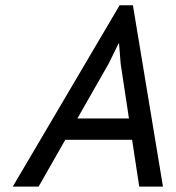

<svg xmlns="http://www.w3.org/2000/svg" viewBox="-20 -691 651 711"><path d="M27.3 0ZM27.3 0 422.9 -671.4H472.2L583.5 0H495.6L469.2 -173.3H221.7L123 0ZM426.8 -455.1 420.9 -529.8H418.9L382.8 -456.1L266.6 -252.4H457.5Z"/></svg>

Font: PT Astra Sans
Style: Italic
Weight: 400
Italic angle: -16°
Designer: A.Korolkova, I. Chaeva
Foundry: ParaType Ltd
Version: Version 1.001; ttfautohint (v1.6)